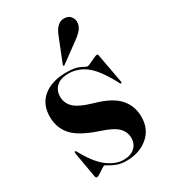

<svg xmlns="http://www.w3.org/2000/svg" viewBox="-168 -736 725 826"><g transform="rotate(-30 195.0 -323.0)"><path d="M205 -0.5Q239.5 -0.5 259.8 -18.5Q280 -36.5 280 -65.5Q280 -96.5 257.8 -118.5Q235.5 -140.5 176 -159.5Q88 -189 54.8 -226.8Q21.5 -264.5 21.5 -319.5Q21.5 -382 64 -416Q106.5 -450 177.5 -450Q223 -450 244.8 -438.2Q266.5 -426.5 271 -426.5Q276 -426.5 288.5 -432.5Q301 -438.5 313.2 -444.2Q325.5 -450 329.5 -450Q334.5 -450 335.5 -444.5L362 -300.5Q363.5 -292.5 360.5 -291Q357.5 -289.5 355 -293.5Q311.5 -377 271.8 -409Q232 -441 182 -441Q144.5 -441 123.8 -422.2Q103 -403.5 103 -372Q103 -340.5 126.2 -317.5Q149.5 -294.5 218.5 -275Q297.5 -252.5 330.2 -214.2Q363 -176 363 -123.5Q363 -62 320.2 -26.2Q277.5 9.5 214 9.5Q186.5 9.5 166.2 1.8Q146 -6 134 -13.8Q122 -21.5 119 -21.5Q116.5 -21.5 105.8 -14.5Q95 -7.5 83.8 -0.2Q72.5 7 68.5 7Q61.5 7 60 -2.5L38.5 -126Q37 -135 40.5 -137Q42 -138.5 45.5 -134.5Q85.5 -61 125.5 -30.8Q165.5 -0.5 205 -0.5ZM227 -599.5Q248 -656 284.5 -656Q306.5 -656 317 -643Q327.5 -630 327.5 -616.5Q327.5 -595.5 314.8 -580Q302 -564.5 284.5 -552L187.5 -481Q184 -478.5 182 -480.5Q180.5 -482 182 -486.5Z"/></g></svg>

Font: Fraunces 144pt SemiBold
Style: Regular
Weight: 600
Version: Version 1.000;[0bf87f6ff]